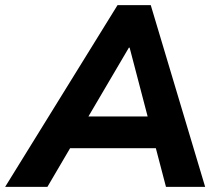

<svg xmlns="http://www.w3.org/2000/svg" viewBox="-65 -725 848 745"><path d="M-45 0 391 -705H520L731 0H579L530 -187L577 -150H168L227 -184L119 0ZM435 -540 261 -244 240 -273H545L516 -242L438 -540Z"/></svg>

Font: Nunito Sans 11pt ExtraBold
Style: Italic
Weight: 800
Italic angle: -9°
Version: Version 3.101;gftools[0.9.27]